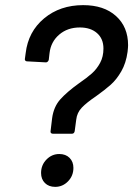

<svg xmlns="http://www.w3.org/2000/svg" viewBox="-20 -729 519 748"><path d="M177 -218 183 -268Q189 -313 215 -342Q241 -371 287 -404Q319 -426 338 -443Q357 -460 370 -484Q383 -508 383 -540Q383 -578 358 -600Q333 -622 291 -622Q243 -622 210.5 -594Q178 -566 173 -522L170 -496Q169 -492 166 -489Q163 -486 159 -486L85 -490Q81 -490 78.5 -493Q76 -496 77 -500L80 -522Q90 -606 152 -657.5Q214 -709 304 -709Q385 -709 432 -666.5Q479 -624 479 -553Q479 -545 477 -527Q471 -483 452.5 -451Q434 -419 411.5 -399Q389 -379 354 -354Q317 -329 298.5 -309.5Q280 -290 277 -263L271 -218Q269 -208 260 -208H186Q181 -208 178.5 -211Q176 -214 177 -218ZM140 -55Q140 -86 161 -107.5Q182 -129 211 -129Q236 -129 251 -114Q266 -99 266 -75Q266 -44 245 -22.5Q224 -1 195 -1Q170 -1 155 -16Q140 -31 140 -55Z"/></svg>

Font: Barlow Medium
Style: Italic
Weight: 500
Italic angle: -7°
Designer: Jeremy Tribby
Foundry: Tribby Type
Version: Version 1.408